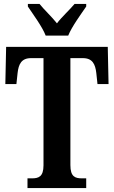

<svg xmlns="http://www.w3.org/2000/svg" viewBox="-20 -951 576 971"><path d="M211 -771H325C343 -816 390 -880 416 -918V-931H357C334 -903 292 -865 268 -833C243 -865 202 -903 180 -931H121V-918C146 -880 194 -816 211 -771ZM119 0H416V-49H395C360 -49 336 -57 336 -116V-657H399C448 -657 462 -626 467 -582L473 -526H529L525 -714H11L7 -526H63L69 -582C74 -626 88 -657 137 -657H200V-115C200 -57 175 -49 141 -49H119Z"/></svg>

Font: Noto Serif Bengali ExtraCondensed
Style: Bold
Weight: 700
Width: 2
Designer: Juan Bruce, Universal Thirst, Indian Type Foundry and the Monotype Design Team.
Foundry: Monotype Imaging Inc.
Version: Version 2.003